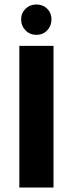

<svg xmlns="http://www.w3.org/2000/svg" viewBox="-20 -834 324 854"><path d="M218 -630V0H66V-630ZM74 -748Q74 -776 93.5 -795Q113 -814 142 -814Q171 -814 190 -795Q209 -776 209 -748Q209 -719 190 -699Q171 -679 142 -679Q113 -679 93.5 -699Q74 -719 74 -748Z"/></svg>

Font: Mukta ExtraBold
Style: Regular
Weight: 800
Designer: Girish Dalvi and Yashodeep Gholap
Foundry: Ek Type
Version: Version 2.538;PS 1.002;hotconv 16.6.51;makeotf.lib2.5.65220;